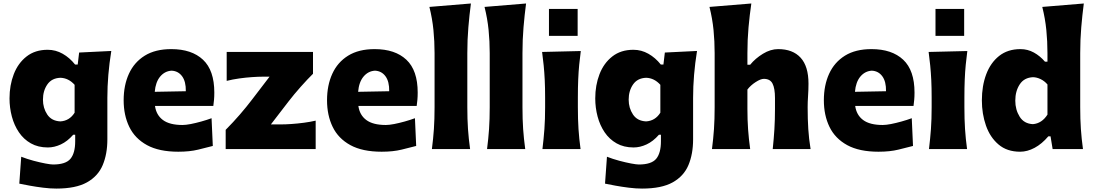

<svg xmlns="http://www.w3.org/2000/svg" viewBox="-20 -871 6389 1122"><path d="M309.1 231Q272.9 231 231.7 225.8Q190.4 220.7 153.6 213.9Q116.7 207 92.8 202.1L104 44.9Q137.7 58.1 176 68.4Q214.4 78.6 245.6 84.5Q276.9 90.3 290 90.3Q363.8 90.3 391.6 57.1Q419.4 23.9 419.4 -45.4V-83.5H407.7Q374 -44.9 335.7 -27.1Q297.4 -9.3 259.8 -9.3Q202.6 -9.3 160.4 -33.2Q118.2 -57.1 90.6 -97.9Q63 -138.7 49.3 -189.9Q35.6 -241.2 35.6 -295.9Q35.6 -373 60.5 -437.5Q85.4 -502 135.3 -541Q185.1 -580.1 258.8 -580.1Q305.2 -580.1 346.2 -556.9Q387.2 -533.7 418.9 -493.7H434.1L442.4 -564L630.4 -573.2Q607.4 -431.2 607.4 -299.3V-56.6Q607.4 28.8 580.3 93.5Q553.2 158.2 488.3 194.6Q423.3 231 309.1 231ZM332.5 -161.6Q385.7 -164.6 416 -212.4V-375.5Q380.4 -415 333 -416.5Q282.2 -414.6 256.6 -377.4Q231 -340.3 231 -288.6Q231 -239.7 256.1 -201.9Q281.2 -164.1 332.5 -161.6Z M1022 15.6Q909.7 15.6 839.1 -22.9Q768.6 -61.5 735.6 -129.4Q702.6 -197.3 702.6 -285.2Q702.6 -372.6 733.4 -439.9Q764.2 -507.3 825.9 -545.7Q887.7 -584 981 -584Q1100.1 -584 1166.3 -522Q1232.4 -460 1232.4 -330.1Q1232.4 -306.2 1230.7 -288.1Q1229 -270 1226.6 -252H885.7Q893.1 -198.7 932.1 -169.7Q971.2 -140.6 1046.4 -140.6Q1065.9 -140.6 1095 -146.2Q1124 -151.9 1156.2 -160.9Q1188.5 -169.9 1216.3 -180.2L1223.6 -18.1Q1188 -8.8 1138.2 3.4Q1088.4 15.6 1022 15.6ZM1065.9 -337.9Q1066.9 -394.5 1044.2 -425.3Q1021.5 -456.1 982.9 -458Q942.9 -455.6 916 -423.6Q889.2 -391.6 884.3 -334.5Z M1298.8 0V-112.3Q1343.3 -157.2 1382.1 -202.1Q1420.9 -247.1 1452.1 -288.1L1555.2 -422.9H1514.6Q1488.8 -422.9 1452.9 -420.4Q1417 -418 1378.4 -412.6Q1339.8 -407.2 1304.7 -398.4V-567.4H1809.1V-439.9Q1777.8 -409.2 1737.8 -364.3Q1697.8 -319.3 1665.5 -277.3L1563 -144H1624Q1649.9 -144 1684.8 -146.5Q1719.7 -148.9 1756.6 -153.8Q1793.5 -158.7 1824.7 -166V0Z M2210.4 15.6Q2098.1 15.6 2027.6 -22.9Q1957 -61.5 1924.1 -129.4Q1891.1 -197.3 1891.1 -285.2Q1891.1 -372.6 1921.9 -439.9Q1952.6 -507.3 2014.4 -545.7Q2076.2 -584 2169.4 -584Q2288.6 -584 2354.7 -522Q2420.9 -460 2420.9 -330.1Q2420.9 -306.2 2419.2 -288.1Q2417.5 -270 2415 -252H2074.2Q2081.5 -198.7 2120.6 -169.7Q2159.7 -140.6 2234.9 -140.6Q2254.4 -140.6 2283.4 -146.2Q2312.5 -151.9 2344.7 -160.9Q2377 -169.9 2404.8 -180.2L2412.1 -18.1Q2376.5 -8.8 2326.7 3.4Q2276.9 15.6 2210.4 15.6ZM2254.4 -337.9Q2255.4 -394.5 2232.7 -425.3Q2210 -456.1 2171.4 -458Q2131.3 -455.6 2104.5 -423.6Q2077.6 -391.6 2072.8 -334.5Z M2503.9 0Q2511.7 -60.1 2515.6 -116.9Q2519.5 -173.8 2519.5 -244.6V-560.5Q2519.5 -629.4 2512.9 -695.8Q2506.3 -762.2 2489.3 -830.6L2731.9 -850.6Q2723.1 -783.7 2717 -711.4Q2710.9 -639.2 2710.9 -560.5V-244.6Q2710.9 -173.8 2714.8 -116.9Q2718.8 -60.1 2727.1 0Z M2826.2 0Q2834 -60.1 2837.9 -116.9Q2841.8 -173.8 2841.8 -244.6V-560.5Q2841.8 -629.4 2835.2 -695.8Q2828.6 -762.2 2811.5 -830.6L3054.2 -850.6Q3045.4 -783.7 3039.3 -711.4Q3033.2 -639.2 3033.2 -560.5V-244.6Q3033.2 -173.8 3037.1 -116.9Q3041 -60.1 3049.3 0Z M3188 -818.7H3355.6V-661.4H3188ZM3149.9 0Q3157.2 -60.1 3161.4 -116.9Q3165.5 -173.8 3165.5 -244.6V-300.8Q3165.5 -358.9 3163.3 -403.8Q3161.1 -448.7 3157.2 -488Q3153.3 -527.3 3147.9 -567.4L3374 -572.8Q3368.7 -532.2 3364.7 -492.2Q3360.8 -452.1 3358.9 -406Q3356.9 -359.9 3356.9 -300.8V-244.6Q3356.9 -173.8 3360.6 -116.9Q3364.3 -60.1 3372.6 0Z M3731.9 231Q3695.8 231 3654.5 225.8Q3613.3 220.7 3576.4 213.9Q3539.6 207 3515.6 202.1L3526.9 44.9Q3560.5 58.1 3598.9 68.4Q3637.2 78.6 3668.5 84.5Q3699.7 90.3 3712.9 90.3Q3786.6 90.3 3814.5 57.1Q3842.3 23.9 3842.3 -45.4V-83.5H3830.6Q3796.9 -44.9 3758.5 -27.1Q3720.2 -9.3 3682.6 -9.3Q3625.5 -9.3 3583.3 -33.2Q3541 -57.1 3513.4 -97.9Q3485.8 -138.7 3472.2 -189.9Q3458.5 -241.2 3458.5 -295.9Q3458.5 -373 3483.4 -437.5Q3508.3 -502 3558.1 -541Q3607.9 -580.1 3681.6 -580.1Q3728 -580.1 3769 -556.9Q3810.1 -533.7 3841.8 -493.7H3856.9L3865.2 -564L4053.2 -573.2Q4030.3 -431.2 4030.3 -299.3V-56.6Q4030.3 28.8 4003.2 93.5Q3976.1 158.2 3911.1 194.6Q3846.2 231 3731.9 231ZM3755.4 -161.6Q3808.6 -164.6 3838.9 -212.4V-375.5Q3803.2 -415 3755.9 -416.5Q3705.1 -414.6 3679.4 -377.4Q3653.8 -340.3 3653.8 -288.6Q3653.8 -239.7 3679 -201.9Q3704.1 -164.1 3755.4 -161.6Z M4140.6 0Q4148.4 -60.1 4152.3 -116.9Q4156.2 -173.8 4156.2 -244.6V-560.5Q4156.2 -629.4 4149.7 -695.8Q4143.1 -762.2 4126 -830.6L4370.6 -850.6Q4360.8 -783.7 4354.2 -711.4Q4347.7 -639.2 4347.7 -560.5V-492.7H4363.8Q4394 -529.8 4438.5 -556.9Q4482.9 -584 4527.3 -584Q4612.8 -584 4658.7 -533.7Q4704.6 -483.4 4704.6 -382.3Q4704.6 -345.2 4702.1 -310.1Q4699.7 -274.9 4699.7 -244.6Q4699.7 -173.8 4703.4 -116.9Q4707 -60.1 4716.8 0H4495.6Q4502 -60.1 4505.4 -115.7Q4508.8 -171.4 4508.8 -233.9V-297.9Q4508.8 -354.5 4494.6 -382.3Q4480.5 -410.2 4443.8 -410.2Q4424.8 -410.2 4395.5 -391.1Q4366.2 -372.1 4347.7 -347.7V-233.9Q4347.7 -171.4 4351.6 -115.7Q4355.5 -60.1 4363.8 0Z M5113.8 15.6Q5001.5 15.6 4930.9 -22.9Q4860.4 -61.5 4827.4 -129.4Q4794.4 -197.3 4794.4 -285.2Q4794.4 -372.6 4825.2 -439.9Q4856 -507.3 4917.7 -545.7Q4979.5 -584 5072.8 -584Q5191.9 -584 5258.1 -522Q5324.2 -460 5324.2 -330.1Q5324.2 -306.2 5322.5 -288.1Q5320.8 -270 5318.4 -252H4977.5Q4984.9 -198.7 5023.9 -169.7Q5063 -140.6 5138.2 -140.6Q5157.7 -140.6 5186.8 -146.2Q5215.8 -151.9 5248 -160.9Q5280.3 -169.9 5308.1 -180.2L5315.4 -18.1Q5279.8 -8.8 5230 3.4Q5180.2 15.6 5113.8 15.6ZM5157.7 -337.9Q5158.7 -394.5 5136 -425.3Q5113.3 -456.1 5074.7 -458Q5034.7 -455.6 5007.8 -423.6Q4981 -391.6 4976.1 -334.5Z M5446.8 -818.7H5614.3V-661.4H5446.8ZM5408.7 0Q5416 -60.1 5420.2 -116.9Q5424.3 -173.8 5424.3 -244.6V-300.8Q5424.3 -358.9 5422.1 -403.8Q5419.9 -448.7 5416 -488Q5412.1 -527.3 5406.7 -567.4L5632.8 -572.8Q5627.4 -532.2 5623.5 -492.2Q5619.6 -452.1 5617.7 -406Q5615.7 -359.9 5615.7 -300.8V-244.6Q5615.7 -173.8 5619.4 -116.9Q5623 -60.1 5631.3 0Z M5941.4 15.6Q5864.7 15.6 5815.2 -26.6Q5765.6 -68.8 5741.7 -137.2Q5717.8 -205.6 5717.8 -284.7Q5717.8 -369.1 5743.2 -436.8Q5768.6 -504.4 5818.8 -544.2Q5869.1 -584 5943.4 -584Q5985.4 -584 6021.7 -564Q6058.1 -543.9 6086.4 -510.7H6101.1V-560.5Q6101.1 -629.4 6094.5 -695.8Q6087.9 -762.2 6070.8 -830.6L6313.5 -850.6Q6304.7 -783.7 6298.6 -711.4Q6292.5 -639.2 6292.5 -560.5V-244.6Q6292.5 -173.8 6296.4 -116.9Q6300.3 -60.1 6308.6 0H6131.3L6119.1 -74.2H6106Q6068.4 -29.8 6025.9 -7.1Q5983.4 15.6 5941.4 15.6ZM6016.1 -145.5Q6068.4 -149.9 6101.1 -201.2V-377.4Q6084 -397.5 6061.5 -408.4Q6039.1 -419.4 6016.6 -419.9Q5964.8 -417.5 5939 -377.9Q5913.1 -338.4 5913.1 -282.7Q5913.1 -230 5938.7 -189Q5964.4 -147.9 6016.1 -145.5Z"/></svg>

Font: Pinar-DS3-FD ExtraBold
Style: Regular
Weight: 800
Designer: Amin Abedi
Version: Version 3.000